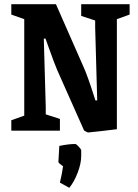

<svg xmlns="http://www.w3.org/2000/svg" viewBox="-20 -626 662 920"><path d="M401.9 8.8Q399.9 8.8 395.3 6.3Q390.6 3.9 386.7 1.5L382.8 -1L268.1 -258.8Q254.4 -287.6 237.1 -333.3Q219.7 -378.9 209 -410.2L198.2 -440.9H189.9L199.2 -113.8V-78.1L267.1 -56.2V0H34.2V-49.8L96.2 -71.8V-534.2L34.2 -556.2V-606H248L379.9 -306.2Q388.7 -287.6 403.1 -247.3Q417.5 -207 427.2 -175.8L437 -145H445.8L436 -495.1V-527.8L369.1 -549.8V-606H601.1V-556.2L540 -534.2V-6.8Q523.9 -4.4 464.8 2.2Q405.8 8.8 401.9 8.8ZM312 273.9 267.1 249Q277.8 203.6 282.2 170.9Q259.8 155.3 259.8 149.9L264.2 73.2Q307.6 64 340.8 64Q345.2 64 357.2 76.7Q369.1 89.4 369.1 94.2V121.1Q369.1 157.7 351.8 202.4Q334.5 247.1 312 273.9Z"/></svg>

Font: Grenze SemiBold
Style: Regular
Weight: 600
Designer: Renata Polastri
Foundry: Omnibus-Type
Version: Version 1.002;PS 001.002;hotconv 1.0.88;makeotf.lib2.5.64775